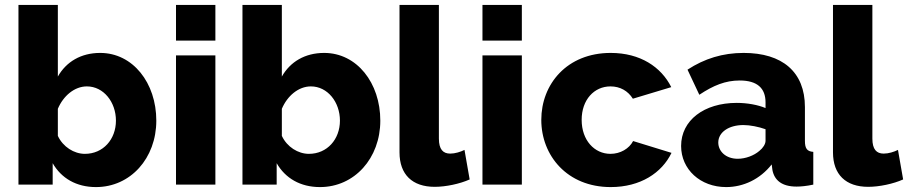

<svg xmlns="http://www.w3.org/2000/svg" viewBox="-20 -750 3689 780"><path d="M194 -87C229 -26 290 10 370 10C510 10 615 -107 615 -260C615 -413 520 -535 387 -535C309 -535 249 -499 215 -439V-730H55V0H194ZM451 -260C451 -184 399 -125 325 -125C281 -125 236 -153 215 -198V-308C237 -360 282 -399 333 -399C401 -399 451 -335 451 -260Z M695 -585H855V-730H695ZM695 0H855V-525H695Z M1104 -87C1139 -26 1200 10 1280 10C1420 10 1525 -107 1525 -260C1525 -413 1430 -535 1297 -535C1219 -535 1159 -499 1125 -439V-730H965V0H1104ZM1361 -260C1361 -184 1309 -125 1235 -125C1191 -125 1146 -153 1125 -198V-308C1147 -360 1192 -399 1243 -399C1311 -399 1361 -335 1361 -260Z M1603 -730V-131C1603 -41 1655 9 1746 9C1791 9 1848 -3 1888 -21L1867 -141C1851 -133 1829 -126 1809 -126C1780 -126 1763 -143 1763 -187V-730Z M1940 -585H2100V-730H1940ZM1940 0H2100V-525H1940Z M2461 10C2582 10 2669 -48 2708 -129L2552 -177C2536 -146 2500 -125 2460 -125C2395 -125 2343 -180 2343 -263C2343 -345 2394 -399 2460 -399C2499 -399 2531 -381 2551 -349L2707 -396C2666 -478 2581 -535 2461 -535C2283 -535 2179 -408 2179 -263C2179 -118 2284 10 2461 10Z M2747 -157C2747 -62 2825 10 2930 10C3000 10 3068 -22 3115 -82L3118 -59C3126 -18 3156 8 3216 8C3233 8 3256 6 3284 0V-133C3259 -135 3250 -146 3250 -178V-315C3250 -458 3158 -535 3001 -535C2916 -535 2842 -512 2773 -467L2821 -365C2878 -403 2927 -423 2985 -423C3056 -423 3090 -392 3090 -334V-311C3059 -324 3016 -332 2973 -332C2840 -332 2747 -261 2747 -157ZM3065 -137C3043 -118 3009 -105 2977 -105C2928 -105 2898 -136 2898 -171C2898 -213 2941 -242 3000 -242C3027 -242 3062 -235 3090 -225V-178C3090 -165 3080 -149 3065 -137Z M3364 -730V-131C3364 -41 3416 9 3507 9C3552 9 3609 -3 3649 -21L3628 -141C3612 -133 3590 -126 3570 -126C3541 -126 3524 -143 3524 -187V-730Z"/></svg>

Font: FIGSv2-sans-serif ExtraBold
Style: Regular
Weight: 800
Designer: Matt McInerney, Pablo Impallari, Rodrigo Fuenzalida,Mirko Velimirovic
Foundry: Matt McInerney, Pablo Impallari, Rodrigo Fuenzalida
Version: Version 4.021;hotconv 1.0.109;makeotfexe 2.5.65596